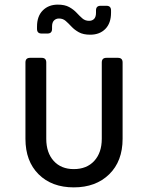

<svg xmlns="http://www.w3.org/2000/svg" viewBox="-20 -800 640 830"><path d="M299 10Q204 10 147 -46.5Q90 -103 90 -200V-530Q90 -550 110 -550H160Q180 -550 180 -530V-200Q180 -140 212 -104.5Q244 -69 299 -69Q355 -69 387.5 -104.5Q420 -140 420 -200V-530Q420 -550 440 -550H490Q510 -550 510 -530V-200Q510 -103 452 -46.5Q394 10 299 10ZM370 -650Q340 -650 321 -660.5Q302 -671 289 -685Q276 -699 264 -709.5Q252 -720 235 -720Q222 -720 213.5 -711.5Q205 -703 205 -685V-675Q205 -655 185 -655H160Q140 -655 140 -675V-685Q140 -730 165 -755Q190 -780 230 -780Q260 -780 279 -769.5Q298 -759 311 -745Q324 -731 336 -720.5Q348 -710 365 -710Q379 -710 387 -718.5Q395 -727 395 -745V-755Q395 -775 415 -775H440Q460 -775 460 -755V-745Q460 -700 435.5 -675Q411 -650 370 -650Z"/></svg>

Font: Pitagon Sans Mono
Style: Regular
Weight: 400
Monospace: yes
Designer: Travis Tran
Foundry: Pitagon
Version: Version 1.001;gftools[0.9.26]